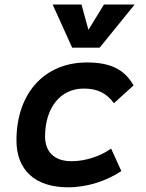

<svg xmlns="http://www.w3.org/2000/svg" viewBox="-20 -796 626 826"><path d="M287.1 -102.5C215.3 -102.5 174.3 -141.1 173.8 -208.5C174.3 -333 239.7 -415 340.3 -415C398.4 -415 437.5 -396 470.2 -352.1L554.7 -428.7C515.1 -497.6 455.1 -527.3 354 -527.3C170.9 -527.3 50.8 -394.5 50.8 -191.9C50.8 -64 131.3 9.8 272.9 9.8C356.4 9.8 439.5 -18.1 502 -60.1L458 -156.7C411.6 -124 349.1 -102.5 287.1 -102.5ZM290.5 -590.8H408.7L559.1 -776.4H427.2L360.4 -667.5L330.6 -776.4H206.5Z"/></svg>

Font: Cascadia Code SemiBold
Style: Italic
Weight: 600
Italic angle: -10°
Monospace: yes
Designer: Aaron Bell
Foundry: Saja Typeworks
Version: Version 2404.023